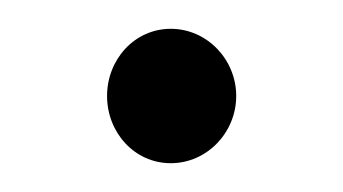

<svg xmlns="http://www.w3.org/2000/svg" viewBox="-20 -112 236 132"><path d="M53.6 -46C53.6 -21 72.4 0.2 97.4 0.2C122.4 0.2 142.4 -21 142.4 -46C142.4 -71 122.4 -92.2 97.4 -92.2C72.4 -92.2 53.6 -71 53.6 -46Z"/></svg>

Font: Hi.
Style: Tall Regular
Weight: 400
Designer: Mew Too, Robert Jablonski
Foundry: Cannot Into Space Fonts
Version: Version 1.996